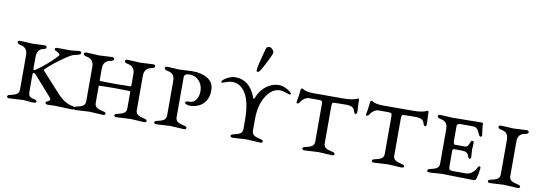

<svg xmlns="http://www.w3.org/2000/svg" viewBox="-57 -1118 4232 1496"><g transform="rotate(10 2059.5 -370.0)"><path d="M539 -25Q563 -21 563 -9Q563 3 543 3Q523 3 476.5 0.5Q430 -2 404 -2Q396 -2 386 -1Q376 0 354 0Q334 0 334 -12Q334 -14 334.5 -16Q335 -18 336 -19Q337 -20 338.5 -21Q340 -22 342 -23.5Q344 -25 345.5 -25.5Q347 -26 350 -27.5Q353 -29 355 -30Q364 -34 365 -42Q366 -50 360 -57L223 -212Q212 -225 202 -225Q195 -225 195 -206V-80Q195 -52 204 -41Q213 -30 239 -25Q263 -21 263 -9Q263 3 243 3Q223 3 198.5 0Q174 -3 158 -3Q137 -3 103 0Q69 3 50 3Q30 3 30 -9Q30 -21 54 -25Q85 -31 102.5 -42.5Q120 -54 120 -79V-352Q120 -412 62 -422Q38 -426 38 -441Q38 -453 58 -453Q78 -453 109 -450.5Q140 -448 158 -448Q175 -448 201 -450Q227 -452 247 -452Q267 -452 267 -440Q267 -425 243 -421Q221 -418 208 -399Q195 -380 195 -351V-261Q195 -247 202 -247Q209 -247 258 -285Q324 -337 372 -390Q384 -404 352 -420Q350 -421 345.5 -423Q341 -425 339.5 -426Q338 -427 336 -428.5Q334 -430 333 -432Q332 -434 332 -437Q332 -449 352 -449Q372 -449 399 -448.5Q426 -448 444 -448Q465 -448 491.5 -451.5Q518 -455 520 -455Q540 -455 540 -444Q540 -428 516 -424Q487 -419 471.5 -411.5Q456 -404 426 -384Q336 -324 281 -269Q274 -262 284 -251L416 -106Q479 -35 539 -25Z M969 -352Q969 -412 911 -422Q887 -426 887 -441Q887 -453 907 -453Q927 -453 958 -450.5Q989 -448 1007 -448Q1024 -448 1055 -450.5Q1086 -453 1106 -453Q1126 -453 1126 -441Q1126 -426 1102 -422Q1044 -412 1044 -352V-79Q1044 -54 1061.5 -42.5Q1079 -31 1110 -25Q1134 -21 1134 -9Q1134 3 1114 3Q1095 3 1061.5 0Q1028 -3 1007 -3Q986 -3 952 0Q918 3 899 3Q879 3 879 -9Q879 -21 903 -25Q934 -31 951.5 -42.5Q969 -54 969 -79V-211Q969 -216 965 -216Q859 -218 838 -218Q812 -218 722 -216Q719 -216 719 -209V-79Q719 -54 736.5 -42.5Q754 -31 785 -25Q809 -21 809 -9Q809 3 789 3Q770 3 736.5 0Q703 -3 682 -3Q661 -3 627 0Q593 3 574 3Q554 3 554 -9Q554 -21 578 -25Q609 -31 626.5 -42.5Q644 -54 644 -79V-352Q644 -412 586 -422Q562 -426 562 -441Q562 -453 582 -453Q602 -453 633 -450.5Q664 -448 682 -448Q699 -448 730 -450.5Q761 -453 781 -453Q801 -453 801 -441Q801 -426 777 -422Q719 -412 719 -352V-259Q719 -253 729 -253Q831 -251 841 -251Q876 -251 964 -253Q969 -253 969 -261Z M1359 -79Q1359 -54 1376.5 -42.5Q1394 -31 1425 -25Q1449 -21 1449 -9Q1449 3 1429 3Q1410 3 1376.5 0Q1343 -3 1322 -3Q1301 -3 1267 0Q1233 3 1214 3Q1194 3 1194 -9Q1194 -21 1218 -25Q1249 -31 1266.5 -42.5Q1284 -54 1284 -79V-352Q1284 -383 1270.5 -400Q1257 -417 1226 -422Q1202 -426 1202 -441Q1202 -453 1222 -453Q1242 -453 1270 -450.5Q1298 -448 1315 -448Q1327 -448 1362.5 -450.5Q1398 -453 1420 -453Q1492 -453 1540.5 -423Q1589 -393 1589 -331Q1589 -264 1549 -224.5Q1509 -185 1441 -185Q1429 -185 1416.5 -190.5Q1404 -196 1404 -203Q1404 -215 1436 -215Q1470 -215 1488.5 -243Q1507 -271 1507 -310Q1507 -358 1477.5 -391Q1448 -424 1403 -424Q1359 -424 1359 -395Z M1943 -558Q1930 -536 1919 -536Q1910 -536 1910 -549Q1910 -577 1951 -725Q1956 -743 1976 -743Q1990 -743 2002 -729Q2014 -715 2014 -702Q2014 -695 1987.5 -641.5Q1961 -588 1943 -558ZM1888 -79V-144Q1888 -288 1847 -356.5Q1806 -425 1739 -425Q1719 -425 1692 -415Q1665 -405 1662 -405Q1654 -405 1654 -414Q1654 -418 1667.5 -430Q1681 -442 1706.5 -453.5Q1732 -465 1757 -465Q1872 -465 1921 -330Q1923 -324 1927 -325Q1931 -326 1932 -330Q1955 -393 2002 -428.5Q2049 -464 2101 -464Q2126 -464 2151.5 -452.5Q2177 -441 2190.5 -429.5Q2204 -418 2204 -414Q2204 -405 2196 -405Q2193 -405 2165.5 -415Q2138 -425 2118 -425Q2054 -425 2008.5 -353.5Q1963 -282 1963 -168V-79Q1963 -54 1980.5 -42.5Q1998 -31 2029 -25Q2053 -21 2053 -9Q2053 3 2033 3Q2014 3 1980.5 0Q1947 -3 1926 -3Q1905 -3 1871 0Q1837 3 1818 3Q1798 3 1798 -9Q1798 -21 1822 -25Q1853 -31 1870.5 -42.5Q1888 -54 1888 -79Z M2456 -79V-372Q2456 -395 2450.5 -399.5Q2445 -404 2420 -404H2348Q2333 -404 2315.5 -393Q2298 -382 2290 -369Q2280 -348 2266 -348Q2259 -348 2259 -356Q2259 -360 2261 -368.5Q2263 -377 2266.5 -399Q2270 -421 2273 -454Q2274 -469 2286 -469Q2287 -469 2295.5 -463.5Q2304 -458 2324 -453Q2344 -448 2371 -448H2614Q2653 -448 2679 -453Q2705 -458 2715 -463Q2725 -468 2726 -468Q2735 -468 2735 -457Q2735 -428 2737 -399.5Q2739 -371 2739 -364Q2739 -359 2735.5 -351.5Q2732 -344 2727 -345Q2718 -346 2711 -368Q2703 -404 2646 -404Q2566 -404 2542 -402Q2531 -401 2531 -372V-79Q2531 -54 2548.5 -42.5Q2566 -31 2597 -25Q2621 -21 2621 -9Q2621 3 2601 3Q2582 3 2548.5 0Q2515 -3 2494 -3Q2473 -3 2439 0Q2405 3 2386 3Q2366 3 2366 -9Q2366 -21 2390 -25Q2421 -31 2438.5 -42.5Q2456 -54 2456 -79Z M3006 -79V-372Q3006 -395 3000.5 -399.5Q2995 -404 2970 -404H2898Q2883 -404 2865.5 -393Q2848 -382 2840 -369Q2830 -348 2816 -348Q2809 -348 2809 -356Q2809 -360 2811 -368.5Q2813 -377 2816.5 -399Q2820 -421 2823 -454Q2824 -469 2836 -469Q2837 -469 2845.5 -463.5Q2854 -458 2874 -453Q2894 -448 2921 -448H3164Q3203 -448 3229 -453Q3255 -458 3265 -463Q3275 -468 3276 -468Q3285 -468 3285 -457Q3285 -428 3287 -399.5Q3289 -371 3289 -364Q3289 -359 3285.5 -351.5Q3282 -344 3277 -345Q3268 -346 3261 -368Q3253 -404 3196 -404Q3116 -404 3092 -402Q3081 -401 3081 -372V-79Q3081 -54 3098.5 -42.5Q3116 -31 3147 -25Q3171 -21 3171 -9Q3171 3 3151 3Q3132 3 3098.5 0Q3065 -3 3044 -3Q3023 -3 2989 0Q2955 3 2936 3Q2916 3 2916 -9Q2916 -21 2940 -25Q2971 -31 2988.5 -42.5Q3006 -54 3006 -79Z M3475 -448Q3524 -448 3606 -449.5Q3688 -451 3706 -451Q3718 -451 3718 -445Q3719 -415 3723.5 -385.5Q3728 -356 3728 -353Q3728 -350 3725.5 -345Q3723 -340 3720 -340Q3708 -340 3701 -358Q3689 -386 3677 -398Q3665 -410 3641 -410H3544Q3536 -410 3527.5 -405.5Q3519 -401 3519 -392V-268Q3519 -262 3522.5 -253Q3526 -244 3530 -244H3609Q3624 -244 3631.5 -252.5Q3639 -261 3646 -281Q3651 -298 3661 -298Q3667 -298 3670.5 -293Q3674 -288 3673 -283Q3670 -235 3670 -228Q3670 -218 3672 -199Q3674 -180 3674 -173Q3675 -168 3671.5 -162Q3668 -156 3664 -156Q3660 -156 3656.5 -159.5Q3653 -163 3651.5 -166.5Q3650 -170 3648 -174.5Q3646 -179 3646 -180Q3640 -202 3614 -207Q3594 -209 3544 -209Q3532 -209 3528.5 -208.5Q3525 -208 3522 -204Q3519 -200 3519 -191V-80Q3519 -53 3524.5 -46Q3530 -39 3552 -39H3652Q3681 -39 3702.5 -56Q3724 -73 3735 -97Q3742 -112 3749 -112Q3759 -112 3759 -96Q3755 -56 3742 -10Q3741 -6 3735.5 -2Q3730 2 3725 2Q3672 2 3587.5 -0.5Q3503 -3 3472 -3Q3457 -3 3426 0Q3395 3 3374 3Q3354 3 3354 -9Q3354 -21 3378 -25Q3409 -31 3426.5 -42.5Q3444 -54 3444 -79V-352Q3444 -383 3430.5 -400Q3417 -417 3386 -422Q3362 -426 3362 -441Q3362 -453 3382 -453Q3402 -453 3430 -450.5Q3458 -448 3475 -448Z M3854 3Q3834 3 3834 -9Q3834 -21 3858 -25Q3889 -31 3906.5 -42.5Q3924 -54 3924 -79V-352Q3924 -383 3910.5 -400Q3897 -417 3866 -422Q3842 -426 3842 -441Q3842 -453 3862 -453Q3882 -453 3913 -450.5Q3944 -448 3962 -448Q3979 -448 4010 -450.5Q4041 -453 4061 -453Q4081 -453 4081 -441Q4081 -426 4057 -422Q4026 -417 4012.5 -400Q3999 -383 3999 -352V-79Q3999 -54 4016.5 -42.5Q4034 -31 4065 -25Q4089 -21 4089 -9Q4089 3 4069 3Q4050 3 4016.5 0Q3983 -3 3962 -3Q3941 -3 3907 0Q3873 3 3854 3Z"/></g></svg>

Font: EB Garamond SC 12
Style: Regular
Weight: 400
Version: Version 0.016 ; ttfautohint (v0.97) -l 8 -r 50 -G 200 -x 0 -